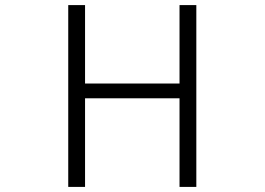

<svg xmlns="http://www.w3.org/2000/svg" viewBox="-20 -694 1040 754"><path d="M751 40H685V-308H314V40H248V-674H314V-366H685V-674H751Z"/></svg>

Font: NanumGothicCoding
Style: Regular
Weight: 400
Monospace: yes
Designer: Kwon Bruce; Nicolas Noh; Sung-woo Choi; Go-un Cha; Soo-hyun Park;
Foundry: NHN Corporation
Version: Version 2.000;PS 1;hotconv 1.0.49;makeotf.lib2.0.14853